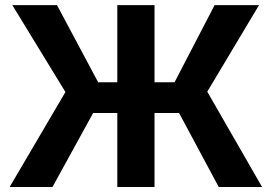

<svg xmlns="http://www.w3.org/2000/svg" viewBox="-20 -748 1087 768"><path d="M598.1 -727.5V0H449.2V-727.5ZM18.6 0 241.7 -379.9 29.3 -727.5H208L372.6 -418.9H678.2L838.4 -727.5H1016.1L809.1 -381.3L1028.3 0H855L696.3 -295.9H352.5L189.9 0Z"/></svg>

Font: Inter 20pt
Style: Bold
Weight: 700
Version: Version 4.001;git-66647c0bb